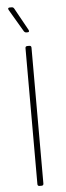

<svg xmlns="http://www.w3.org/2000/svg" viewBox="-60 -928 327 957"><g transform="rotate(-5 103.0 -449.5)"><path d="M88 -10V-690Q88 -700 98 -700H108Q118 -700 118 -690V-10Q118 0 108 0H98Q88 0 88 -10ZM113 -774Q113 -768 105 -768H99Q92 -768 87 -775L21 -887Q19 -891 19 -893Q19 -899 28 -899H37Q45 -899 49 -892L111 -780Q113 -776 113 -774Z"/></g></svg>

Font: Barlow Condensed Thin
Style: Regular
Weight: 250
Width: 3
Designer: Jeremy Tribby
Foundry: Tribby Type
Version: Version 1.408